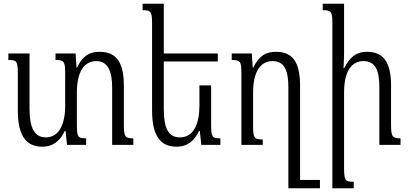

<svg xmlns="http://www.w3.org/2000/svg" viewBox="-20 -780 2202 1034"><path d="M647 -110V-318C647 -444 607 -501 516 -501C450 -501 418 -465 395 -416H392L387 -492H279V-457C324 -457 331 -450 331 -385V-210C331 -113 299 -40 226 -40C165 -40 139 -95 139 -193V-492H25V-457C69 -457 76 -451 76 -384V-185C76 -47 122 10 208 10C268 10 305 -24 329 -75H333L341 0H444V-35C400 -35 394 -40 394 -111V-281C394 -401 438 -451 499 -451C562 -451 584 -393 584 -310V0H698V-35C655 -35 647 -42 647 -110Z M1117 -320H1054V-210C1054 -113 1022 -40 949 -40C888 -40 862 -87 862 -193V-449H1153V-492H862V-760H748V-725C792 -725 799 -719 799 -652V-185C799 -47 845 10 931 10C991 10 1028 -24 1052 -75H1056L1064 0H1167V-35C1123 -35 1117 -40 1117 -111Z M1466 -501C1400 -501 1368 -465 1344 -416H1341L1336 -492H1228V-457C1274 -457 1280 -450 1280 -385V0H1395V-29C1351 -29 1343 -34 1343 -102V-281C1343 -401 1387 -451 1448 -451C1511 -451 1533 -401 1533 -310V234H1703V189H1596V-318C1596 -446 1556 -501 1466 -501Z M2137 -35C2094 -35 2086 -42 2086 -110V-318C2086 -444 2046 -501 1956 -501C1890 -501 1858 -461 1834 -413H1830C1831 -439 1833 -465 1833 -491V-760H1718V-725C1764 -725 1770 -718 1770 -653V234H1885V199C1841 199 1833 194 1833 126V-282C1833 -402 1877 -451 1938 -451C2001 -451 2023 -401 2023 -310V0H2137Z"/></svg>

Font: Noto Serif Armenian ExtraCondensed
Style: Regular
Weight: 400
Width: 2
Designer: Monotype Design Team
Foundry: Monotype Imaging Inc.
Version: Version 2.008